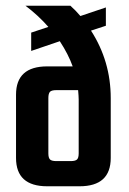

<svg xmlns="http://www.w3.org/2000/svg" viewBox="-20 -651 452 671"><path d="M367 -308V-99Q367 0 258 0H145Q36 0 36 -99V-320Q36 -419 145 -419H234Q219 -461 189 -507L89 -473V-537L149 -557Q114 -597 69 -631H226Q245 -614 261 -595L350 -625V-561L298 -544Q367 -437 367 -308ZM255 -115V-303Q255 -314 253 -336H177Q160 -336 154.5 -330Q149 -324 149 -308V-115Q149 -99 155 -93.5Q161 -88 177 -88H227Q243 -88 249 -93.5Q255 -99 255 -115Z"/></svg>

Font: Teko Medium
Style: Regular
Weight: 500
Designer: Manushi Parikh, Jonny Pinhorn
Foundry: Indian Type Foundry
Version: Version 1.106;PS 1.0;hotconv 1.0.78;makeotf.lib2.5.61930; tt